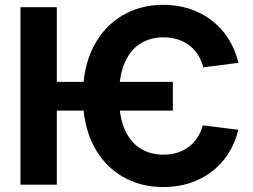

<svg xmlns="http://www.w3.org/2000/svg" viewBox="-20 -757 1038 787"><path d="M688.5 -421.4V-303.7H183.1V-421.4ZM957.5 -499.5 813.5 -481Q805.2 -511.7 789.6 -534.9Q773.9 -558.1 752.7 -573.5Q731.4 -588.9 705.1 -596.4Q678.7 -604 649.4 -604Q597.2 -604 555.9 -578.6Q514.6 -553.2 491.2 -499.8Q467.8 -446.3 467.8 -362.8Q467.8 -279.3 491.2 -226.3Q514.6 -173.3 555.9 -148.2Q597.2 -123 649.4 -123Q678.2 -123 703.9 -130.4Q729.5 -137.7 750.7 -152.8Q772 -168 787.4 -190.4Q802.7 -212.9 811 -243.2L957 -225.1Q943.4 -169.9 915.3 -126.5Q887.2 -83 846.9 -52.5Q806.6 -22 756.8 -6.1Q707 9.8 649.4 9.8Q554.7 9.8 480 -34.4Q405.3 -78.6 362.5 -162.1Q319.8 -245.6 319.8 -362.8Q319.8 -480.5 362.5 -564.2Q405.3 -647.9 480 -692.6Q554.7 -737.3 649.4 -737.3Q705.1 -737.3 754.6 -721.7Q804.2 -706.1 845 -675.5Q885.7 -645 914.6 -600.8Q943.4 -556.6 957.5 -499.5ZM212.9 -727.5V0H64V-727.5Z"/></svg>

Font: Inter 17pt
Style: Bold
Weight: 700
Version: Version 4.001;git-66647c0bb